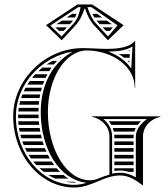

<svg xmlns="http://www.w3.org/2000/svg" viewBox="-20 -820 750 858"><path d="M414.1 -758H393.1C395.7 -752.4 398.5 -747 401.5 -742H437ZM457.2 -728H411.3C412.9 -726 414.6 -724 416.3 -722.1L425.7 -712H480.1ZM484.5 -698H438.6C443.5 -692.7 448.4 -687.3 453.3 -682H470.8ZM322 -758H302.2C294.1 -752.7 286 -747.3 277.9 -742H315.4C317.9 -747.1 320.1 -752.4 322 -758ZM306.6 -728H256.7L232.5 -712H292.3L301.7 -722.1ZM279.4 -698H227.3L243.9 -682H264.7ZM360.1 -782C368.7 -755.8 380.7 -728.3 400.2 -707.2L462.1 -640L532.3 -707.5L392.1 -800H325.9L185.7 -707.5L255.9 -640L317.8 -707.2C337.3 -728.3 349.3 -755.8 357.9 -782ZM340.2 -788C334.1 -760 327.6 -735.5 309 -715.3L255.4 -657.1L204.8 -705.7L329.5 -788ZM370.8 -788H388.5L505.2 -706.7L462.6 -657.1L409 -715.3C391.4 -734.4 379.9 -760.3 371.5 -785.8ZM491 -56.1C499.9 -57.4 508 -58 517 -58C530.8 -58 543.7 -55.7 555.9 -52H577V-68H491ZM552.6 -592H560.9L561.1 -595.3C558.2 -594.1 555.4 -593 552.6 -592ZM560.1 -578H511C519.2 -573 527 -567.7 534.2 -562H559.2C559.5 -567.3 559.8 -572.7 560.1 -578ZM558.4 -548H550.4C553.1 -545.5 555.6 -542.9 558 -540.3C558.2 -542.9 558.3 -545.4 558.4 -548ZM249.5 -562C250.9 -563.3 252.4 -564.6 253.9 -565.9C250.5 -564.7 247.1 -563.4 243.8 -562ZM235.2 -548H214.3C205.4 -543.1 196.7 -537.8 188.2 -532H221.1C225.6 -537.5 230.3 -542.8 235.2 -548ZM210.5 -518H169.4C163.1 -512.9 157 -507.6 151.1 -502H199.9C203.3 -507.5 206.8 -512.8 210.5 -518ZM191.9 -488H137.2C132.4 -482.8 127.8 -477.5 123.4 -472H183.8C186.4 -477.4 189.1 -482.8 191.9 -488ZM177.7 -458H112.8C109.1 -452.8 105.5 -447.4 102.2 -442H171.7C173.6 -447.4 175.6 -452.7 177.7 -458ZM167.2 -428H94.1C91.2 -422.8 88.5 -417.4 86 -412H162.9C164.2 -417.4 165.7 -422.7 167.2 -428ZM159.7 -398H80C77.9 -392.7 76 -387.4 74.2 -382H156.8C157.7 -387.4 158.7 -392.7 159.7 -398ZM154.9 -368H70C68.6 -362.7 67.4 -357.4 66.3 -352H153.3C153.7 -357.4 154.3 -362.7 154.9 -368ZM152.4 -338H63.8C63 -332.7 62.4 -327.4 61.9 -322H152C152 -327.4 152.2 -332.7 152.4 -338ZM285.6 -22C278 -26.8 270.6 -32.2 263.6 -38H195.5C205.3 -31.9 215.5 -26.5 226.1 -22ZM311.7 -8H271C284.4 -5.4 298.1 -4 312 -4C314.7 -4 319.5 -4.2 320.7 -4.3C317.7 -5.4 314.7 -6.7 311.7 -8ZM222.2 -82C218.3 -87.2 214.7 -92.5 211.1 -98H128.7C133.1 -92.5 137.7 -87.1 142.5 -82ZM233.3 -68H156.4C162.5 -62.3 168.8 -57 175.3 -52H248.1C243 -57.1 238 -62.4 233.3 -68ZM166.6 -202C165.2 -207.3 163.9 -212.6 162.7 -218H70.7C72.1 -212.6 73.5 -207.3 75.1 -202ZM170.5 -188H79.6C81.5 -182.6 83.5 -177.2 85.6 -172H175.6C173.8 -177.3 172.1 -182.6 170.5 -188ZM180.8 -158H91.7C94.3 -152.6 96.9 -147.2 99.8 -142H187.5C185.1 -147.2 182.9 -152.6 180.8 -158ZM194.1 -128H107.8C111.1 -122.5 114.6 -117.2 118.2 -112H202.6C199.7 -117.2 196.8 -122.5 194.1 -128ZM152.1 -308H61.1C61 -305.3 61 -302.7 61 -300C61 -297.3 61 -294.7 61.1 -292H152.7C152.4 -297.3 152.2 -302.6 152.1 -308ZM153.7 -278H61.7C62 -272.6 62.5 -267.3 63 -262H155.3C154.7 -267.3 154.2 -272.6 153.7 -278ZM157.2 -248H64.8C65.7 -242.6 66.6 -237.3 67.6 -232H159.9C158.9 -237.3 158 -242.6 157.2 -248ZM491 -82H577V-98H491ZM491 -202H577V-210C577 -212.7 577.1 -215.4 577.4 -218H490.7C490.9 -215.4 491 -212.7 491 -210ZM491 -188V-172H577V-188ZM491 -158V-142H577V-158ZM491 -128V-112H577V-128ZM477.2 -262H595.7C599.9 -267.7 604.7 -273 609.7 -278H466.2C470.4 -272.8 474 -267.5 477.2 -262ZM484 -248C486 -242.8 487.6 -237.5 488.8 -232H580.2C581.9 -237.6 584.1 -242.9 586.8 -248ZM369 -594.7C485.5 -593 582 -521.8 582 -428H584V-638H583C560 -608 509.8 -601.6 457.5 -601.6C438.1 -601.6 418.3 -602.4 399.3 -603.4C381.5 -604.3 364.4 -605 349 -605C184.5 -605 39 -465.6 39 -300C39 -124.5 161.3 18 312 18C351.5 18 384.5 4.3 417 -9.5C448.7 -23 480.2 -36 517 -36C555.5 -36 586.4 -15.7 619 9V-210C619 -253.2 651.8 -288.7 697 -298V-300H391V-298C436.2 -288.7 469 -253.2 469 -210V-39.6C451 -34.5 436 -29.3 418.8 -21.9C406.5 -16.6 395.1 -14.4 381.8 -14.4C278.1 -14.4 194 -150.8 194 -319C194 -471.2 272.4 -594.7 369 -594.7ZM481 -44.2V-210C481 -241.8 465.1 -269.7 441.6 -288H636.4C608.6 -266.4 587 -241.6 587 -210V-27.6C564.1 -40.1 542.7 -48 517 -48C504.5 -48 492.5 -46.6 481 -44.2ZM305 -589.5C209.2 -536.1 162 -434.6 162 -319C162 -156.1 244.5 -17 367.2 -3.2C349.6 2.3 331.3 6 312 6C169.5 6 51 -129.5 51 -300C51 -443.5 165.8 -567.4 305 -589.5ZM463.6 -589.6C503.9 -590 543.2 -594.3 572 -612.2L566.6 -513.8C543.2 -547.5 506.8 -573.7 463.6 -589.6Z"/></svg>

Font: SortefaxS02
Style: Medium
Weight: 500
Designer: gluk
Foundry: gluk
Version: Version 0.261